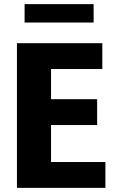

<svg xmlns="http://www.w3.org/2000/svg" viewBox="-20 -909 570 929"><path d="M62 -700H475V-575H227V-429H450V-304H227V-125H490V0H62ZM99 -889H433V-800H99Z"/></svg>

Font: Moderustic
Style: Bold
Weight: 700
Designer: Tural Alisoy
Foundry: TAFT Foundry
Version: Version 2.120